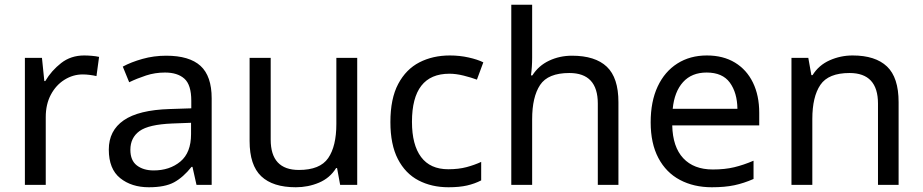

<svg xmlns="http://www.w3.org/2000/svg" viewBox="-20 -780 3892 810"><path d="M335 -546Q350 -546 367.5 -544.5Q385 -543 398 -540L387 -459Q374 -462 358.5 -464Q343 -466 329 -466Q288 -466 252 -443.5Q216 -421 194.5 -380.5Q173 -340 173 -286V0H85V-536H157L167 -438H171Q197 -482 238 -514Q279 -546 335 -546Z M681 -545Q779 -545 826 -502Q873 -459 873 -365V0H809L792 -76H788Q753 -32 714.5 -11Q676 10 608 10Q535 10 487 -28.5Q439 -67 439 -149Q439 -229 502 -272.5Q565 -316 696 -320L787 -323V-355Q787 -422 758 -448Q729 -474 676 -474Q634 -474 596 -461.5Q558 -449 525 -433L498 -499Q533 -518 581 -531.5Q629 -545 681 -545ZM707 -259Q607 -255 568.5 -227Q530 -199 530 -148Q530 -103 557.5 -82Q585 -61 628 -61Q696 -61 741 -98.5Q786 -136 786 -214V-262Z M1487 -536V0H1415L1402 -71H1398Q1372 -29 1326 -9.5Q1280 10 1228 10Q1131 10 1082 -36.5Q1033 -83 1033 -185V-536H1122V-191Q1122 -63 1241 -63Q1330 -63 1364.5 -113Q1399 -163 1399 -257V-536Z M1872 10Q1801 10 1745.5 -19Q1690 -48 1658.5 -109Q1627 -170 1627 -265Q1627 -364 1660 -426Q1693 -488 1749.5 -517Q1806 -546 1878 -546Q1919 -546 1957 -537.5Q1995 -529 2019 -517L1992 -444Q1968 -453 1936 -461Q1904 -469 1876 -469Q1718 -469 1718 -266Q1718 -169 1756.5 -117.5Q1795 -66 1871 -66Q1915 -66 1948.5 -75Q1982 -84 2010 -97V-19Q1983 -5 1950.5 2.5Q1918 10 1872 10Z M2225 -537Q2225 -497 2220 -462H2226Q2252 -503 2296.5 -524Q2341 -545 2393 -545Q2491 -545 2540 -498.5Q2589 -452 2589 -349V0H2502V-343Q2502 -472 2382 -472Q2292 -472 2258.5 -421.5Q2225 -371 2225 -277V0H2137V-760H2225Z M2962 -546Q3031 -546 3080.5 -516Q3130 -486 3156.5 -431.5Q3183 -377 3183 -304V-251H2816Q2818 -160 2862.5 -112.5Q2907 -65 2987 -65Q3038 -65 3077.5 -74.5Q3117 -84 3159 -102V-25Q3118 -7 3078 1.5Q3038 10 2983 10Q2907 10 2848.5 -21Q2790 -52 2757.5 -113.5Q2725 -175 2725 -264Q2725 -352 2754.5 -415Q2784 -478 2837.5 -512Q2891 -546 2962 -546ZM2961 -474Q2898 -474 2861.5 -433.5Q2825 -393 2818 -321H3091Q3090 -389 3059 -431.5Q3028 -474 2961 -474Z M3577 -546Q3673 -546 3722 -499.5Q3771 -453 3771 -349V0H3684V-343Q3684 -472 3564 -472Q3475 -472 3441 -422Q3407 -372 3407 -278V0H3319V-536H3390L3403 -463H3408Q3434 -505 3480 -525.5Q3526 -546 3577 -546Z"/></svg>

Font: Noto Sans Hebrew Droid SemiBold
Style: Regular
Weight: 600
Designer: Monotype Design Team
Foundry: Monotype Imaging Inc.
Version: Version 1.100; ttfautohint (v1.8.4.7-5d5b)